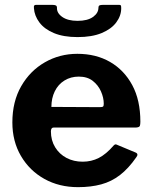

<svg xmlns="http://www.w3.org/2000/svg" viewBox="-20 -762 626 792"><path d="M190 -220Q190 -183 207.5 -154.5Q225 -126 254.5 -110.5Q284 -95 321 -95Q357 -95 387.5 -110.5Q418 -126 449 -162Q453 -166 456 -166.5Q459 -167 467 -163L539 -133Q553 -127 542 -113Q510 -67 475 -40Q440 -13 397.5 -1.5Q355 10 302 10Q224 10 163 -24Q102 -58 66.5 -118.5Q31 -179 31 -257Q31 -343 67.5 -406.5Q104 -470 165 -505Q226 -540 299 -540Q376 -540 434 -506.5Q492 -473 525.5 -411Q559 -349 559 -260Q559 -249 557 -243Q555 -237 542 -236H202Q196 -236 193 -232Q190 -228 190 -220ZM391 -320Q402 -320 405 -322.5Q408 -325 408 -334Q408 -359 396.5 -385Q385 -411 362.5 -428.5Q340 -446 305 -446Q272 -446 246 -430Q220 -414 206 -385.5Q192 -357 192 -321ZM300 -609Q242 -609 202.5 -625.5Q163 -642 142.5 -669.5Q122 -697 120 -728Q119 -737 121.5 -739.5Q124 -742 129 -742H194Q206 -742 210.5 -739.5Q215 -737 215 -730Q214 -708 237 -692Q260 -676 300 -676ZM300 -609V-676Q341 -676 363.5 -692Q386 -708 386 -730Q386 -737 390 -739.5Q394 -742 406 -742H471Q477 -742 478.5 -739.5Q480 -737 480 -728Q480 -697 459.5 -669.5Q439 -642 399 -625.5Q359 -609 300 -609Z"/></svg>

Font: Libre Franklin
Style: Bold
Weight: 700
Designer: Pablo Impallari, Rodrigo Fuenzalida, Nhung Nguyen
Foundry: Impallari Type
Version: Version 3.000